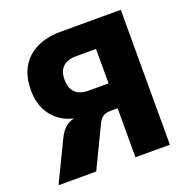

<svg xmlns="http://www.w3.org/2000/svg" viewBox="-126 -824 922 943"><g transform="rotate(-20 335.0 -352.5)"><path d="M22 0 121 -205Q139 -244 163.5 -263Q188 -282 219 -284L251 -285L252 -276Q194 -279 149.5 -304Q105 -329 79.5 -375Q54 -421 54 -485Q54 -589 116.5 -647Q179 -705 291 -705H604V0H424V-256H387Q372 -256 360 -252Q348 -248 338.5 -238.5Q329 -229 322 -214L219 0ZM319 -386H424V-566H320Q274 -566 250.5 -543.5Q227 -521 227 -477Q227 -432 250.5 -409Q274 -386 319 -386Z"/></g></svg>

Font: Nunito Sans 10pt SemiCondensed Black
Style: Regular
Weight: 900
Width: 4
Designer: Vernon Adams
Foundry: Vernon Adams
Version: Version 3.101;gftools[0.9.27]